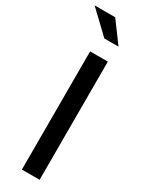

<svg xmlns="http://www.w3.org/2000/svg" viewBox="-265 -951 751 985"><g transform="rotate(30 110.5 -458.0)"><path d="M71 0V-700H176V0ZM101 -794 -27 -916H95L185 -794Z"/></g></svg>

Font: Red Hat Display SemiBold
Style: Regular
Weight: 600
Designer: Pentagram, MCKL
Foundry: Pentagram, MCKL
Version: Version 1.023